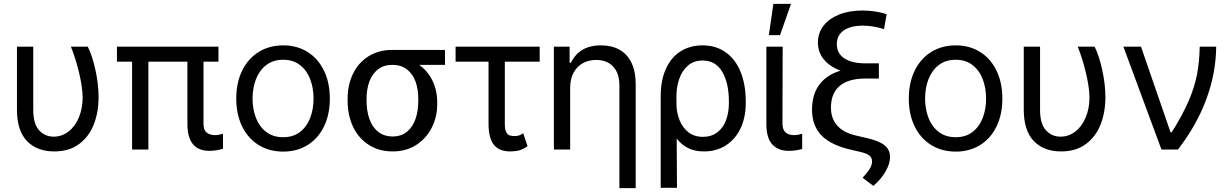

<svg xmlns="http://www.w3.org/2000/svg" viewBox="-20 -771 6338 990"><path d="M151.4 -530.3V-204.1Q151.4 -132.8 181.4 -99.6Q211.4 -66.4 256.8 -66.4Q299.8 -66.4 334 -93.3Q368.2 -120.1 387.2 -166.7Q406.2 -213.4 406.2 -269.5Q404.8 -325.2 387.7 -396.2Q370.6 -467.3 345.7 -530.3H432.6Q455.6 -485.4 471.9 -411.1Q488.3 -336.9 488.3 -269.5Q488.3 -193.4 463.9 -130.1Q439.5 -66.9 388.2 -28.6Q336.9 9.8 259.8 9.8Q170.4 9.8 118.9 -43.9Q67.4 -97.7 67.4 -206.1V-530.3Z M1106.4 -453.1H1029.3V-132.8Q1029.3 -99.6 1046.4 -86.9Q1063.5 -74.2 1088.9 -74.2Q1099.1 -74.2 1110.8 -76.7Q1122.6 -79.1 1129.9 -81.1V-3.9Q1092.3 6.8 1059.6 6.8Q946.3 6.8 946.3 -131.8V-453.1H745.1V0H661.1V-453.1H583V-530.3H1106.4Z M1198.2 -262.7Q1198.2 -344.2 1228.5 -406.5Q1258.8 -468.8 1313.7 -502.9Q1368.7 -537.1 1440.4 -537.1Q1511.7 -537.1 1566.2 -502.9Q1620.6 -468.8 1650.6 -406.5Q1680.7 -344.2 1680.7 -262.7Q1680.7 -181.2 1650.6 -119.1Q1620.6 -57.1 1566.2 -23.2Q1511.7 10.7 1440.4 10.7Q1368.7 10.7 1313.7 -23.2Q1258.8 -57.1 1228.5 -119.1Q1198.2 -181.2 1198.2 -262.7ZM1596.7 -262.7Q1596.7 -317.4 1579.3 -362.8Q1562 -408.2 1526.9 -435.5Q1491.7 -462.9 1440.4 -462.9Q1388.2 -462.9 1352.8 -435.5Q1317.4 -408.2 1299.8 -362.8Q1282.2 -317.4 1282.2 -262.7Q1282.2 -208 1299.8 -162.8Q1317.4 -117.7 1352.8 -90.6Q1388.2 -63.5 1440.4 -63.5Q1491.7 -63.5 1526.9 -90.6Q1562 -117.7 1579.3 -162.8Q1596.7 -208 1596.7 -262.7Z M2002.9 -513.7H2274.4V-436.5H2141.6Q2185.5 -405.3 2210 -355Q2234.4 -304.7 2234.4 -242.2V-232.4Q2234.4 -168.9 2206.5 -113.3Q2178.7 -57.6 2126.7 -23.9Q2074.7 9.8 2004.9 9.8Q1934.1 9.8 1881.3 -24.2Q1828.6 -58.1 1800.5 -117.4Q1772.5 -176.8 1772.5 -251V-262.7Q1772.5 -334 1800.3 -391.1Q1828.1 -448.2 1880.6 -481Q1933.1 -513.7 2002.9 -513.7ZM2004.9 -67.4Q2049.3 -67.4 2078.9 -92Q2108.4 -116.7 2122.6 -158.2Q2136.7 -199.7 2136.7 -251V-262.7Q2136.7 -311 2122.6 -350.3Q2108.4 -389.6 2078.4 -413.1Q2048.3 -436.5 2002.9 -436.5Q1958.5 -436.5 1928.7 -413.1Q1898.9 -389.6 1884.5 -350.3Q1870.1 -311 1870.1 -262.7V-251Q1870.1 -199.7 1884.5 -158.2Q1898.9 -116.7 1929.2 -92Q1959.5 -67.4 2004.9 -67.4Z M2762.7 -453.1H2583V-129.9Q2583 -102.1 2590.8 -88.6Q2598.6 -75.2 2609.4 -72.3Q2620.1 -69.3 2635.7 -69.3Q2647.5 -69.3 2658.9 -73.7Q2670.4 -78.1 2677.7 -84L2700.2 -17.6Q2678.7 -1.5 2657.5 4.2Q2636.2 9.8 2610.4 9.8Q2554.2 9.8 2526.6 -24.4Q2499 -58.6 2499 -133.8V-453.1H2329.1V-530.3H2762.7Z M2919.9 0H2835.9V-530.3H2917V-447.3H2923.8Q2943.8 -489.7 2982.2 -513.4Q3020.5 -537.1 3079.1 -537.1Q3133.8 -537.1 3173.8 -514.9Q3213.9 -492.7 3235.8 -447.8Q3257.8 -402.8 3257.8 -336.9V199.2H3173.8V-331.1Q3173.8 -392.6 3142.1 -427.2Q3110.4 -461.9 3053.7 -461.9Q3015.1 -461.9 2984.9 -445.1Q2954.6 -428.2 2937.3 -395.8Q2919.9 -363.3 2919.9 -318.4Z M3602.5 -537.1Q3671.9 -537.1 3722.2 -501.2Q3772.5 -465.3 3798.8 -400.1Q3825.2 -335 3825.2 -248V-238.3Q3825.2 -166 3798.8 -109.9Q3772.5 -53.7 3723.6 -22Q3674.8 9.8 3609.4 9.8Q3563 9.8 3528.8 -7.1Q3494.6 -23.9 3469.2 -56.6L3470.7 197.3H3386.7V-272.5Q3386.7 -358.9 3414.6 -418.5Q3442.4 -478 3491 -507.6Q3539.6 -537.1 3602.5 -537.1ZM3468.3 -223.1Q3470.2 -186 3484.6 -149.9Q3499 -113.8 3529.1 -89.6Q3559.1 -65.4 3604.5 -65.4Q3648.4 -65.4 3678.7 -88.6Q3709 -111.8 3723.6 -151.1Q3738.3 -190.4 3738.3 -238.3V-248Q3738.3 -342.8 3704.1 -400.9Q3669.9 -459 3602.5 -459Q3556.6 -459 3526.4 -432.1Q3496.1 -405.3 3481.9 -363Q3467.8 -320.8 3467.8 -273.4Z M4015.6 -530.3 4014.6 -132.8Q4014.6 -74.2 4076.2 -74.2Q4092.3 -74.2 4116.2 -81.1V-2.9Q4100.1 1.5 4084 4.2Q4067.9 6.8 4045.9 6.8Q3993.2 6.8 3962.4 -26.1Q3931.6 -59.1 3931.6 -131.8V-530.3ZM3967.8 -751H4058.6L4002 -589.8H3944.3Z M4428.7 -638.7Q4365.2 -638.7 4330.1 -613.8Q4294.9 -588.9 4294.9 -543Q4294.9 -495.6 4333.7 -470Q4372.6 -444.3 4443.4 -444.3H4511.7V-366.2H4443.4Q4355.5 -366.2 4310.1 -328.4Q4264.6 -290.5 4264.6 -215.8Q4264.6 -160.6 4296.4 -124.3Q4328.1 -87.9 4389.6 -73.2L4443.4 -60.5Q4489.3 -50.3 4516.6 -37.1Q4543.9 -23.9 4556.6 -5.4Q4569.3 13.2 4569.3 39.1Q4568.8 74.2 4545.7 114Q4522.5 153.8 4483.4 187.5L4427.7 145.5Q4456.5 114.7 4466.6 95.9Q4476.6 77.1 4476.6 62.5Q4476.6 40.5 4460.9 29.3Q4445.3 18.1 4405.3 9.8L4376 2.9Q4268.6 -20 4217.8 -70.6Q4167 -121.1 4167 -206.1Q4167 -283.2 4204.3 -334Q4241.7 -384.8 4314 -406.7Q4258.8 -427.2 4228 -464.6Q4197.3 -502 4197.3 -551.8Q4197.3 -600.6 4226.1 -637.9Q4254.9 -675.3 4306.9 -696Q4358.9 -716.8 4426.8 -716.8Q4461.9 -716.8 4495.4 -711.4Q4528.8 -706.1 4551.8 -697.3L4538.1 -621.1Q4504.4 -630.9 4479.2 -634.8Q4454.1 -638.7 4428.7 -638.7Z M4666 -262.7Q4666 -344.2 4696.3 -406.5Q4726.6 -468.8 4781.5 -502.9Q4836.4 -537.1 4908.2 -537.1Q4979.5 -537.1 5033.9 -502.9Q5088.4 -468.8 5118.4 -406.5Q5148.4 -344.2 5148.4 -262.7Q5148.4 -181.2 5118.4 -119.1Q5088.4 -57.1 5033.9 -23.2Q4979.5 10.7 4908.2 10.7Q4836.4 10.7 4781.5 -23.2Q4726.6 -57.1 4696.3 -119.1Q4666 -181.2 4666 -262.7ZM5064.5 -262.7Q5064.5 -317.4 5047.1 -362.8Q5029.8 -408.2 4994.6 -435.5Q4959.5 -462.9 4908.2 -462.9Q4856 -462.9 4820.6 -435.5Q4785.2 -408.2 4767.6 -362.8Q4750 -317.4 4750 -262.7Q4750 -208 4767.6 -162.8Q4785.2 -117.7 4820.6 -90.6Q4856 -63.5 4908.2 -63.5Q4959.5 -63.5 4994.6 -90.6Q5029.8 -117.7 5047.1 -162.8Q5064.5 -208 5064.5 -262.7Z M5342.8 -530.3V-204.1Q5342.8 -132.8 5372.8 -99.6Q5402.8 -66.4 5448.2 -66.4Q5491.2 -66.4 5525.4 -93.3Q5559.6 -120.1 5578.6 -166.7Q5597.7 -213.4 5597.7 -269.5Q5596.2 -325.2 5579.1 -396.2Q5562 -467.3 5537.1 -530.3H5624Q5647 -485.4 5663.3 -411.1Q5679.7 -336.9 5679.7 -269.5Q5679.7 -193.4 5655.3 -130.1Q5630.9 -66.9 5579.6 -28.6Q5528.3 9.8 5451.2 9.8Q5361.8 9.8 5310.3 -43.9Q5258.8 -97.7 5258.8 -206.1V-530.3Z M5772.5 -530.3H5863.3L6015.6 -88.9H6021.5Q6078.6 -179.2 6109.4 -251.5Q6140.1 -323.7 6152.3 -387.9Q6164.6 -452.1 6166 -530.3H6251Q6250 -395.5 6200.4 -260.5Q6150.9 -125.5 6053.7 0H5968.8Z"/></svg>

Font: Pretendard JP
Style: Regular
Weight: 400
Designer: Base glyphs from Inter by Rasmus Andersson; Hangeul glyphs from Noto Sans CJK(Source Han Sans) by Jang Soo-young and Kan
Foundry: Kil Hyung-jin
Version: Version 1.309